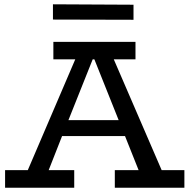

<svg xmlns="http://www.w3.org/2000/svg" viewBox="-20 -883 891 903"><path d="M607.9 -860.8V-790L229 -791V-862.8ZM740.2 -83H847.2V0H520V-83H631.8L567.9 -243.2H272L209 -83H329.1V0H3.9V-83H110.8L334 -604H231V-686H617.2V-604H515.1ZM301.8 -317.9H538.1L423.8 -604H416Z"/></svg>

Font: BioRhyme
Style: Regular
Weight: 400
Designer: Aoife Mooney
Foundry: Aoife Mooney Type
Version: Version 1.500;PS 001.500;hotconv 1.0.88;makeotf.lib2.5.64775